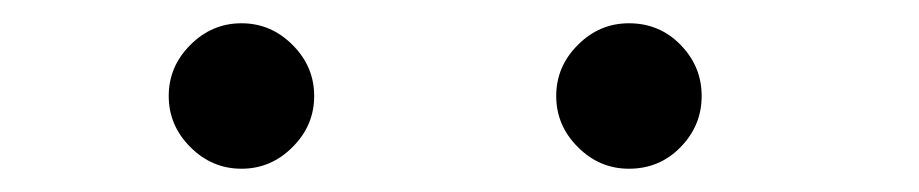

<svg xmlns="http://www.w3.org/2000/svg" viewBox="-20 -770 790 165"><path d="M520.5 -750Q546.9 -750 564.9 -731.4Q583 -712.9 583 -687.5Q583 -662.1 564.9 -643.6Q546.9 -625 520.5 -625Q495.1 -625 476.6 -643.6Q458 -662.1 458 -687.5Q458 -712.9 476.6 -731.4Q495.1 -750 520.5 -750ZM143.6 -643.6Q125 -662.1 125 -687.5Q125 -712.9 143.6 -731.4Q162.1 -750 187.5 -750Q212.9 -750 231.4 -731.4Q250 -712.9 250 -687.5Q250 -662.1 231.4 -643.6Q212.9 -625 187.5 -625Q162.1 -625 143.6 -643.6Z"/></svg>

Font: okolaks
Style: Bold
Weight: 600
Width: 8
Version: Version 000.6.0